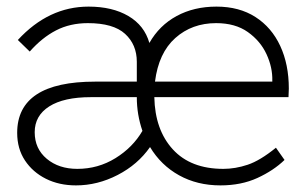

<svg xmlns="http://www.w3.org/2000/svg" viewBox="-20 -551 922 581"><path d="M210 10Q159 10 119 -10Q79 -30 55.5 -65.5Q32 -101 32 -149Q32 -304 268 -304H394V-364Q394 -416 358.5 -448.5Q323 -481 246 -481Q192 -481 149.5 -459Q107 -437 70 -395L34 -430Q127 -531 248 -531Q320 -531 368.5 -502.5Q417 -474 432 -421Q462 -474 514.5 -502.5Q567 -531 635 -531Q704 -531 753 -499.5Q802 -468 828 -412Q854 -356 854 -283L853 -257H447Q449 -158 503 -99Q557 -40 656 -40Q692 -40 729.5 -52.5Q767 -65 815 -104L841 -67Q808 -35 759 -12.5Q710 10 647 10Q577 10 522 -20.5Q467 -51 434 -106Q397 -53 336 -21.5Q275 10 210 10ZM634 -481Q561 -481 510.5 -436Q460 -391 449 -304H804V-307Q805 -347 786.5 -387Q768 -427 730 -454Q692 -481 634 -481ZM214 -40Q277 -40 329.5 -72.5Q382 -105 411 -155Q394 -204 394 -257H255Q173 -257 129 -229Q85 -201 85 -151Q85 -101 121.5 -70.5Q158 -40 214 -40Z"/></svg>

Font: Lexend ExtraLight
Style: Regular
Weight: 200
Designer: Bonnie Shaver-Troup, Thomas Jockin
Foundry: Lexend
Version: Version 1.007; ttfautohint (v1.8.3)